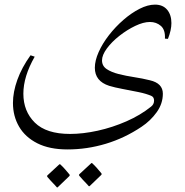

<svg xmlns="http://www.w3.org/2000/svg" viewBox="-20 -471 801 830"><path d="M130 -226Q81 -140 81 -66Q81 10 130.5 59Q180 108 283 108Q339 108 402.5 94Q466 80 526.5 53.5Q587 27 633 -10Q646 -20 646 -36Q646 -51 635 -56Q613 -66 578.5 -73Q544 -80 509.5 -86.5Q475 -93 452 -100Q390 -120 390 -178Q390 -209 406.5 -246Q423 -283 451 -319Q479 -355 513.5 -385Q548 -415 583.5 -433Q619 -451 650 -451Q684 -451 702.5 -429Q721 -407 721 -371Q721 -341 706 -303L693 -304Q695 -342 675.5 -359Q656 -376 628 -376Q600 -376 564.5 -359Q529 -342 496 -316Q463 -290 442 -261.5Q421 -233 421 -210Q421 -186 441 -172.5Q461 -159 492.5 -151Q524 -143 560 -137.5Q596 -132 628 -124Q684 -111 684 -66Q684 -23 657.5 14Q631 51 592 77Q519 126 437.5 150.5Q356 175 272 175Q194 175 141.5 148.5Q89 122 62.5 76.5Q36 31 36 -26Q36 -73 55 -126Q74 -179 112 -232ZM364 334Q363 332 355 324Q347 316 337.5 305.5Q328 295 322 288V283L375 234H378Q390 245 399.5 256Q409 267 419 279V284L367 334ZM226 339Q225 337 217 329Q209 321 199.5 310.5Q190 300 184 293V288L237 239H240Q252 250 261.5 261Q271 272 281 284V289L229 339Z"/></svg>

Font: Bona Nova
Style: Italic
Weight: 400
Italic angle: -4°
Designer: Mateusz Machalski
Foundry: Capitalics
Version: Version 4.001; ttfautohint (v1.8.3)